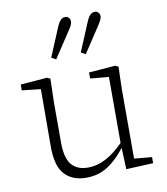

<svg xmlns="http://www.w3.org/2000/svg" viewBox="-85 -824 790 908"><g transform="rotate(-10 310.0 -370.0)"><path d="M257 13Q189 13 152 -28.5Q115 -70 116 -165L117 -437L27 -447V-475L155 -485L170 -478L167 -367V-173Q167 -97 194 -65Q221 -33 272 -33Q318 -33 360.5 -56Q403 -79 444 -121V-438L355 -446V-475L482 -485L497 -478L494 -367V-37L579 -29V0L449 6L445 -96H444Q407 -47 361.5 -17Q316 13 257 13ZM191 -575 250 -716Q266 -753 288 -753Q299 -753 306 -746Q313 -739 313 -728Q313 -713 296 -689L213 -563ZM333 -575 392 -716Q408 -753 430 -753Q441 -753 448 -746Q455 -739 455 -728Q455 -715 438 -689L355 -563Z"/></g></svg>

Font: Source Serif 4 SmText Light
Style: Regular
Weight: 300
Designer: Frank Grießhammer
Foundry: Adobe
Version: Version 4.005;hotconv 1.1.0;makeotfexe 2.6.0